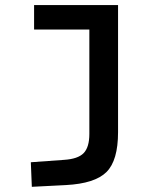

<svg xmlns="http://www.w3.org/2000/svg" viewBox="-20 -491 654 748"><path d="M439.9 23.9Q439.9 134.3 394.8 179.2Q349.6 224.1 236.8 230L104 236.8L100.1 141.1L229 131.8Q283.7 128.4 305.9 105.5Q328.1 82.5 328.1 30.8V-376H112.8V-471.2H439.9Z"/></svg>

Font: IntelOne Mono Medium
Style: Regular
Weight: 500
Designer: Fred Shallcrass
Foundry: Frere-Jones Type LLC
Version: Version 1.200;hotconv 1.1.0;makeotfexe 2.6.0;FJTRelease1.2